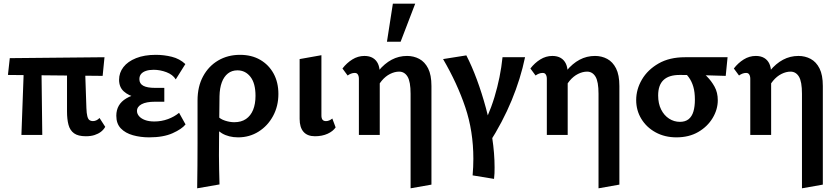

<svg xmlns="http://www.w3.org/2000/svg" viewBox="-20 -731 4532 1040"><path d="M96 0 111 -411H204L209 0ZM23 -325 33 -416 546 -421 536 -320ZM343 -127V-411H439L448 -146Q449 -117 453 -101.5Q457 -86 464.5 -80.5Q472 -75 483 -75Q493 -75 502.5 -79.5Q512 -84 519 -92L550 -44Q541 -28 526.5 -17Q512 -6 492 0.5Q472 7 445 7Q403 7 381 -9Q359 -25 351 -55Q343 -85 343 -127Z M788 13Q741 13 700 1.5Q659 -10 634.5 -35.5Q610 -61 610 -104Q610 -166 664 -198Q718 -230 806 -230V-194Q758 -194 717 -203.5Q676 -213 650.5 -236Q625 -259 625 -299Q625 -337 648.5 -367.5Q672 -398 717 -416Q762 -434 824 -434Q868 -434 910.5 -423.5Q953 -413 984 -384L932 -301Q916 -327 881.5 -340Q847 -353 812 -353Q788 -353 770.5 -347Q753 -341 744 -330Q735 -319 735 -302Q735 -278 756 -266.5Q777 -255 820 -255H870V-180H820Q772 -180 747 -166.5Q722 -153 722 -130Q722 -115 733 -102Q744 -89 765 -81Q786 -73 816 -73Q855 -73 890 -86Q925 -99 950 -120L985 -57Q965 -32 915 -9.5Q865 13 788 13Z M1048 289Q1049 227 1049.5 165.5Q1050 104 1050 44Q1050 -16 1050 -74Q1050 -132 1050 -187Q1050 -262 1080 -317.5Q1110 -373 1162 -403.5Q1214 -434 1280 -434Q1343 -434 1389.5 -407Q1436 -380 1462 -332.5Q1488 -285 1488 -222Q1488 -156 1459 -102.5Q1430 -49 1380.5 -18Q1331 13 1270 13Q1219 13 1182 -9Q1145 -31 1131 -67L1159 -102Q1173 -86 1199 -77.5Q1225 -69 1249 -69Q1287 -69 1312.5 -86.5Q1338 -104 1351 -136Q1364 -168 1364 -212Q1364 -280 1336.5 -315Q1309 -350 1266 -350Q1236 -350 1214.5 -333Q1193 -316 1181.5 -285Q1170 -254 1169 -210Q1168 -134 1167.5 -76.5Q1167 -19 1166.5 26.5Q1166 72 1166 111Q1166 150 1167 187.5Q1168 225 1169 268Z M1686 7Q1645 7 1624 -17Q1603 -41 1603 -87V-411L1721 -432V-106Q1721 -90 1727 -82.5Q1733 -75 1746 -75Q1755 -75 1764 -79Q1773 -83 1780 -89L1798 -41Q1784 -20 1754.5 -6.5Q1725 7 1686 7Z M2204 289V-223Q2204 -289 2187.5 -316Q2171 -343 2142 -343Q2118 -343 2093 -330.5Q2068 -318 2047.5 -293.5Q2027 -269 2014 -233L1970 -250Q1998 -308 2030.5 -347.5Q2063 -387 2101.5 -407.5Q2140 -428 2185 -428Q2221 -428 2251 -412Q2281 -396 2299 -360.5Q2317 -325 2317 -265V269ZM1924 0V-305Q1924 -314 1921.5 -321Q1919 -328 1914.5 -332Q1910 -336 1902 -336Q1891 -336 1881 -332Q1871 -328 1863 -322L1835 -360Q1858 -390 1888.5 -409Q1919 -428 1954 -428Q1981 -428 1999.5 -417Q2018 -406 2027.5 -385.5Q2037 -365 2037 -334V0ZM2076 -505 2108 -711H2229L2150 -505Z M2656 238 2540 219Q2542 196 2543 173.5Q2544 151 2544 129Q2544 -20 2500.5 -149.5Q2457 -279 2380 -411L2506 -431Q2536 -373 2563 -300Q2590 -227 2612 -146Q2634 -65 2646.5 17.5Q2659 100 2659 176Q2659 192 2658.5 207.5Q2658 223 2656 238ZM2702 -421H2824Q2800 -305 2751.5 -187.5Q2703 -70 2628 47L2565 11Q2626 -98 2658.5 -205.5Q2691 -313 2702 -421Z M3222 289V-223Q3222 -289 3205.5 -316Q3189 -343 3160 -343Q3136 -343 3111 -330.5Q3086 -318 3065.5 -293.5Q3045 -269 3032 -233L2988 -250Q3016 -308 3048.5 -347.5Q3081 -387 3119.5 -407.5Q3158 -428 3203 -428Q3239 -428 3269 -412Q3299 -396 3317 -360.5Q3335 -325 3335 -265V269ZM2942 0V-305Q2942 -314 2939.5 -321Q2937 -328 2932.5 -332Q2928 -336 2920 -336Q2909 -336 2899 -332Q2889 -328 2881 -322L2853 -360Q2876 -390 2906.5 -409Q2937 -428 2972 -428Q2999 -428 3017.5 -417Q3036 -406 3045.5 -385.5Q3055 -365 3055 -334V0Z M3644 13Q3581 13 3531.5 -14Q3482 -41 3454 -87Q3426 -133 3426 -189Q3426 -247 3457 -300Q3488 -353 3547 -387Q3606 -421 3690 -421H3921L3911 -320Q3850 -322 3792.5 -323.5Q3735 -325 3661 -325Q3603 -325 3574 -297.5Q3545 -270 3545 -214Q3545 -170 3561 -138Q3577 -106 3604 -88.5Q3631 -71 3663 -71Q3692 -71 3710 -85.5Q3728 -100 3736 -127Q3744 -154 3744 -191Q3744 -232 3735.5 -261Q3727 -290 3711.5 -311.5Q3696 -333 3675 -349L3763 -358Q3785 -341 3809 -317Q3833 -293 3850.5 -261.5Q3868 -230 3868 -188Q3868 -138 3840 -91.5Q3812 -45 3762 -16Q3712 13 3644 13Z M4324 289V-223Q4324 -289 4307.5 -316Q4291 -343 4262 -343Q4238 -343 4213 -330.5Q4188 -318 4167.5 -293.5Q4147 -269 4134 -233L4090 -250Q4118 -308 4150.5 -347.5Q4183 -387 4221.5 -407.5Q4260 -428 4305 -428Q4341 -428 4371 -412Q4401 -396 4419 -360.5Q4437 -325 4437 -265V269ZM4044 0V-305Q4044 -314 4041.5 -321Q4039 -328 4034.5 -332Q4030 -336 4022 -336Q4011 -336 4001 -332Q3991 -328 3983 -322L3955 -360Q3978 -390 4008.5 -409Q4039 -428 4074 -428Q4101 -428 4119.5 -417Q4138 -406 4147.5 -385.5Q4157 -365 4157 -334V0Z"/></svg>

Font: Ysabeau
Style: Bold
Weight: 700
Designer: Christian Thalmann (Catharsis Fonts)
Version: Version 2.000;gftools[0.9.27.dev2+g8671c4b]